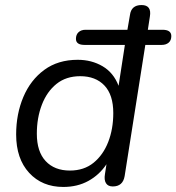

<svg xmlns="http://www.w3.org/2000/svg" viewBox="-20 -732 699 761"><path d="M231 9Q147 9 95.5 -47Q44 -103 44 -199Q44 -280 72.5 -347.5Q101 -415 155.5 -455Q210 -495 288 -495Q343 -495 386.5 -469.5Q430 -444 450 -392L475 -554H315Q281 -554 281 -578Q281 -595 291.5 -604.5Q302 -614 319 -614H485L495 -672Q500 -712 541 -712Q582 -712 574 -666L566 -614H624Q659 -614 659 -589Q659 -572 648.5 -563Q638 -554 621 -554H556L474 -34Q467 7 427 7Q408 7 400 -6Q392 -19 396 -42L402 -81Q374 -39 330.5 -15Q287 9 231 9ZM257 -56Q313 -56 351 -87Q389 -118 409 -169.5Q429 -221 429 -284Q429 -356 394 -393Q359 -430 298 -430Q242 -430 204 -399.5Q166 -369 146 -317Q126 -265 126 -202Q126 -131 161 -93.5Q196 -56 257 -56Z"/></svg>

Font: Nunito
Style: Italic
Weight: 400
Italic angle: -9°
Designer: Vernon Adams
Foundry: Vernon Adams
Version: Version 3.601; ttfautohint (v1.8.2.53-6de2)